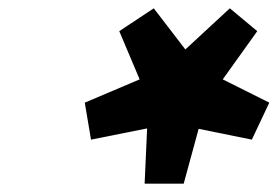

<svg xmlns="http://www.w3.org/2000/svg" viewBox="-20 -801 668 462"><path d="M599 -726 516 -610 628 -554 586 -465 458 -491 422 -359H328L334 -492L199 -465L184 -554L316 -610L267 -726L350 -781L426 -682L533 -781Z"/></svg>

Font: Nebula Sans Bold
Style: Regular
Weight: 700
Italic angle: -9°
Designer: Paul D. Hunt for Adobe (as Source Sans)
Foundry: Nebula Entertainment & Broadcasting LLC
Version: Version 1.010